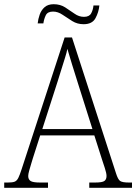

<svg xmlns="http://www.w3.org/2000/svg" viewBox="-22 -892 647 912"><path d="M-2 0V-25H16Q37 -25 47.5 -29Q58 -33 65 -47Q72 -61 81 -89L285 -714H320L529 -69Q538 -40 548.5 -32.5Q559 -25 590 -25H605V0H402V-25H430Q464 -25 474 -32.5Q484 -40 484 -56Q484 -69 476 -93.5Q468 -118 463 -133L426 -249H169L134 -140Q131 -130 126 -113.5Q121 -97 116.5 -81Q112 -65 112 -56Q112 -40 123 -32.5Q134 -25 168 -25H206V0ZM179 -279H417L349 -494Q334 -540 320.5 -585Q307 -630 298 -660Q295 -643 286.5 -616.5Q278 -590 269 -560.5Q260 -531 252 -506ZM375 -777Q345 -777 321 -792Q297 -807 275 -822Q253 -837 230 -837Q204 -837 195.5 -819.5Q187 -802 184 -781H157Q159 -801 166.5 -822.5Q174 -844 190 -858Q206 -872 233 -872Q264 -872 287.5 -857Q311 -842 332 -827Q353 -812 377 -812Q402 -812 411 -828.5Q420 -845 422 -866H450Q447 -834 431.5 -805.5Q416 -777 375 -777Z"/></svg>

Font: Noto Serif Armenian SemiCondensed ExtraLight
Style: Regular
Weight: 200
Width: 4
Designer: Monotype Design Team
Foundry: Monotype Imaging Inc.
Version: Version 2.008; ttfautohint (v1.8.4.7-5d5b)